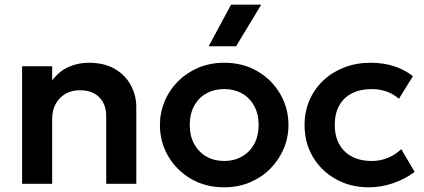

<svg xmlns="http://www.w3.org/2000/svg" viewBox="-20 -782 1806 817"><path d="M74 0V-500H202V-440Q232 -479.5 272.2 -497.2Q312.5 -515 356.5 -515Q425.5 -515 470.8 -487.5Q516 -460 538 -417Q560 -374 560 -327V0H432V-287Q432 -338 402.5 -368Q373 -398 320 -398Q285.5 -398 258.8 -382.8Q232 -367.5 217 -340Q202 -312.5 202 -276.5V0Z M934 15Q854 15 792.2 -21.2Q730.5 -57.5 695.5 -117.8Q660.5 -178 660.5 -250Q660.5 -303 680.5 -351Q700.5 -399 737.2 -435.8Q774 -472.5 824 -493.8Q874 -515 934 -515Q1013.5 -515 1075.2 -479Q1137 -443 1172.2 -382.5Q1207.5 -322 1207.5 -250Q1207.5 -197 1187.2 -149.2Q1167 -101.5 1130.5 -64.5Q1094 -27.5 1044 -6.2Q994 15 934 15ZM934 -97Q976 -97 1009.2 -115.8Q1042.5 -134.5 1061.5 -168.8Q1080.5 -203 1080.5 -250Q1080.5 -297 1061.5 -331.5Q1042.5 -366 1009.5 -384.5Q976.5 -403 934 -403Q891.5 -403 858.2 -384.5Q825 -366 806.2 -331.5Q787.5 -297 787.5 -250Q787.5 -203 806.5 -168.8Q825.5 -134.5 858.5 -115.8Q891.5 -97 934 -97ZM868 -585 963 -762H1091.5L984.5 -585Z M1550 15Q1470.5 15 1408.8 -19.8Q1347 -54.5 1311.5 -114.2Q1276 -174 1276 -250Q1276 -307.5 1297 -355.8Q1318 -404 1356 -439.8Q1394 -475.5 1445.2 -495.2Q1496.5 -515 1557 -515Q1609.5 -515 1654.5 -501Q1699.5 -487 1737 -458L1677.5 -361.5Q1654 -382.5 1624.2 -392.8Q1594.5 -403 1562 -403Q1513 -403 1477.8 -385Q1442.5 -367 1423.5 -333Q1404.5 -299 1404.5 -250.5Q1404.5 -178.5 1446.8 -137.8Q1489 -97 1562 -97Q1598.5 -97 1631 -110.5Q1663.5 -124 1687.5 -147.5L1744.5 -50.5Q1703.5 -20 1653 -2.5Q1602.5 15 1550 15Z"/></svg>

Font: Geologica Medium
Style: Regular
Weight: 500
Designer: Sindre Bremnes, Frode Helland
Foundry: Monokrom Skriftforlag AS
Version: Version 1.010;gftools[0.9.28]